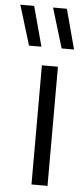

<svg xmlns="http://www.w3.org/2000/svg" viewBox="-114 -839 373 871"><g transform="rotate(5 72.0 -404.0)"><path d="M64 0V-542.5H137V0ZM146.5 -626.5 91.5 -808H154.5L203 -626.5ZM-2 -626.5 -57.5 -808H5.5L54.5 -626.5Z"/></g></svg>

Font: Encode Sans Condensed
Style: Regular
Weight: 400
Width: 3
Designer: Multiple Designers
Foundry: Impallari Type
Version: Version 3.000; ttfautohint (v1.8.3) -l 8 -r 50 -G 200 -x 14 